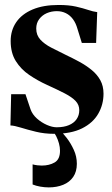

<svg xmlns="http://www.w3.org/2000/svg" viewBox="-20 -540 464 792"><path d="M203 12Q163.5 12 128.5 3.5Q93.5 -5 66.2 -13.5Q39 -22 23 -22.5L26 -151.5H85L106 -89Q113.5 -68 132.2 -51.2Q151 -34.5 173.2 -24.8Q195.5 -15 213.5 -15Q243.5 -15 264.2 -23.8Q285 -32.5 296 -48.5Q307 -64.5 307 -85.5Q307 -107.5 291.8 -123.5Q276.5 -139.5 247 -154.8Q217.5 -170 173.5 -190Q135 -207.5 100.8 -230.8Q66.5 -254 45.2 -288Q24 -322 24 -370.5Q24 -415 47 -448.5Q70 -482 114.2 -500.8Q158.5 -519.5 221.5 -519.5Q264 -519.5 293.5 -512.8Q323 -506 343.8 -499Q364.5 -492 381 -490L376.5 -363H317.5L299.5 -421Q293 -444.5 281 -460.8Q269 -477 252 -485.5Q235 -494 214.5 -494Q192.5 -494 173.2 -485.8Q154 -477.5 141.8 -461.2Q129.5 -445 129.5 -422Q129.5 -395 146.5 -376.5Q163.5 -358 191 -343.8Q218.5 -329.5 250.5 -314Q280 -300 308 -284.8Q336 -269.5 358.5 -251Q381 -232.5 394 -208.8Q407 -185 407 -153.5Q407 -108.5 385.2 -70.8Q363.5 -33 318.5 -10.5Q273.5 12 203 12ZM181 233Q164 233 146 229.8Q128 226.5 114.5 221V138Q123 140.5 134 141.8Q145 143 152 143Q183 143 205.2 130.2Q227.5 117.5 227.5 82Q227.5 67 223.2 51.5Q219 36 211.8 21.8Q204.5 7.5 196 -2L213 -6.5L227 -2Q239.5 8.5 255.8 29.8Q272 51 284.5 78.2Q297 105.5 297 135.5Q297 168 282 189.8Q267 211.5 240.8 222.2Q214.5 233 181 233Z"/></svg>

Font: Merriweather 144pt
Style: Bold
Weight: 700
Version: Version 2.100